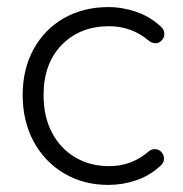

<svg xmlns="http://www.w3.org/2000/svg" viewBox="-20 -514 518 542"><path d="M44 -246Q44 -319 75 -375.5Q106 -432 161 -463Q216 -494 286 -494Q326 -494 365 -480.5Q404 -467 434 -439Q444 -430 444 -418Q444 -408 436.5 -400Q429 -392 419 -392Q408 -392 399 -400Q351 -440 288 -440Q206 -440 154.5 -387.5Q103 -335 103 -245Q103 -185 126.5 -140Q150 -95 192 -70Q234 -45 288 -45Q352 -45 399 -86Q407 -93 417 -93Q428 -93 435.5 -85Q443 -77 443 -66Q443 -55 433 -46Q403 -18 364.5 -5Q326 8 286 8Q216 8 161 -24.5Q106 -57 75 -114.5Q44 -172 44 -246Z"/></svg>

Font: SN Pro Light
Style: Regular
Weight: 300
Designer: Tobias Whetton
Foundry: Supernotes
Version: Version 1.002